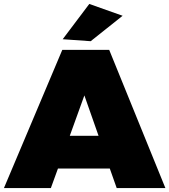

<svg xmlns="http://www.w3.org/2000/svg" viewBox="-30 -954 859 974"><path d="M562 0 527 -99H264L228 0H-10L286 -701H524L809 0ZM324 -265H470L398 -470ZM423 -934 592 -874 430 -745 288 -755Z"/></svg>

Font: Argentum Sans Black
Style: Regular
Weight: 900
Designer: Julieta Ulanovsky (Modified by Cristiano Sobral)
Foundry: Julieta Ulanovsky
Version: Version 1.000; ttfautohint (v1.5.65-e2d9)